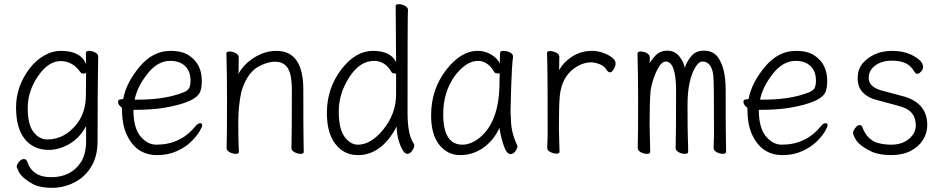

<svg xmlns="http://www.w3.org/2000/svg" viewBox="-20 -728 4540 921"><path d="M230 173Q174 173 142 157Q80 124 67 89L60 73Q60 62 71 48.5Q82 35 94 35Q106 35 110 46Q135 122 225 122Q323 122 370 47Q393 8 393 -51V-123Q362 -66 313 -37.5Q264 -9 214 -9Q141 -9 99 -61Q57 -113 57 -213Q57 -312 120 -397Q150 -437 190 -460.5Q230 -484 272 -484Q367 -484 393 -421L392 -475Q392 -484 408 -484Q423 -484 437 -476Q451 -468 451 -458Q448 -317 448 -50Q448 21 418 71Q388 121 337 147Q286 173 230 173ZM207 -59Q289 -59 348 -133Q391 -187 392 -270Q393 -302 393 -380Q391 -375 381 -375Q371 -375 366 -381Q329 -435 271 -435Q212 -435 162.5 -363Q113 -291 113 -210Q113 -130 141 -94.5Q169 -59 207 -59Z M734 16Q632 16 587 -84Q565 -131 565 -211Q546 -225 546 -240Q546 -252 564 -252L571 -253Q584 -328 648 -406Q712 -484 798 -484Q855 -484 888 -461Q948 -421 948 -340Q948 -312 942 -293Q927 -237 762 -210Q703 -201 620 -201Q620 -115 653.5 -74.5Q687 -34 730 -34Q846 -34 918 -123Q929 -137 940 -137Q950 -137 950 -128Q950 -119 936.5 -96.5Q923 -74 896.5 -48Q870 -22 828 -3Q786 16 734 16ZM626 -250H642Q755 -250 835 -276Q864 -285 875 -292.5Q886 -300 890 -311.5Q894 -323 894 -341Q894 -386 868 -411Q842 -436 797 -436Q735 -436 686 -372.5Q637 -309 626 -250Z M1111 10Q1096 10 1081.5 2Q1067 -6 1067 -17Q1069 -69 1069 -246Q1069 -373 1066 -472Q1066 -481 1081 -481Q1096 -481 1110.5 -473Q1125 -465 1125 -454Q1125 -392 1124 -373Q1136 -399 1166 -427Q1232 -484 1306 -484Q1435 -484 1435 -298Q1435 -99 1436 -66.5Q1437 -34 1437 1Q1437 10 1422 10Q1408 10 1393 2Q1378 -6 1378 -17Q1380 -79 1380 -294Q1380 -335 1374 -366Q1360 -432 1300 -432Q1271 -432 1237 -417Q1168 -390 1138 -289Q1123 -220 1123 -143Q1123 -65 1124.5 -39.5Q1126 -14 1126 1Q1126 10 1111 10Z M1697 16Q1630 16 1589 -37Q1548 -90 1548 -186Q1548 -304 1616.5 -394Q1685 -484 1769 -484Q1854 -484 1880 -430L1878 -699Q1878 -708 1893 -708Q1908 -708 1922.5 -700Q1937 -692 1937 -681Q1937 -669 1936 -643.5Q1935 -618 1935 -185Q1935 -80 1966 -37Q1967 -35 1967 -27Q1967 -20 1957 -5Q1947 10 1934 10Q1921 10 1909 -12Q1883 -63 1883 -121Q1810 16 1697 16ZM1697 -34Q1759 -34 1818 -106Q1880 -182 1880 -276V-373Q1880 -376 1871 -376Q1862 -376 1858 -382Q1828 -436 1774 -436Q1706 -436 1655.5 -357.5Q1605 -279 1605 -194Q1605 -109 1633 -71.5Q1661 -34 1697 -34Z M2187 16Q2127 16 2087.5 -33Q2048 -82 2048 -175Q2048 -298 2119 -391Q2190 -484 2272 -484Q2307 -484 2337.5 -465.5Q2368 -447 2377 -423L2379 -475Q2379 -484 2395 -484Q2411 -484 2426 -476.5Q2441 -469 2441 -457Q2435 -408 2432 -311Q2429 -214 2429 -193L2431 -153Q2432 -92 2460 -33L2462 -27Q2462 -17 2452.5 -3Q2443 11 2428 11Q2408 11 2393 -39.5Q2378 -90 2376 -115Q2348 -54 2298 -19Q2248 16 2187 16ZM2198 -34Q2238 -34 2279 -66Q2376 -143 2376 -334Q2376 -361 2377 -375Q2377 -376 2366.5 -376Q2356 -376 2352 -381Q2320 -436 2273 -436Q2216 -436 2161 -363Q2106 -286 2106 -180Q2106 -34 2198 -34Z M2664 0Q2664 9 2650 9Q2636 9 2620.5 1.5Q2605 -6 2605 -18L2607 -81Q2607 -378 2605.5 -416Q2604 -454 2604 -474Q2604 -483 2618.5 -483Q2633 -483 2648 -475.5Q2663 -468 2663 -456L2662 -391Q2683 -430 2725 -457Q2767 -484 2820 -484Q2847 -484 2873.5 -474.5Q2900 -465 2916.5 -451.5Q2933 -438 2933 -424.5Q2933 -411 2924 -396Q2915 -381 2906.5 -381Q2898 -381 2891 -391Q2880 -411 2856.5 -420Q2833 -429 2817 -429Q2774 -429 2734 -400Q2674 -357 2665 -266Q2661 -220 2661 -106Z M3084 10Q3068 10 3053.5 2Q3039 -6 3039 -18Q3041 -72 3041 -245Q3041 -369 3038 -471Q3038 -481 3053 -481Q3069 -481 3083 -473Q3097 -465 3097 -453Q3097 -416 3094 -416V-419Q3096 -429 3120 -457Q3144 -485 3181 -485Q3217 -485 3239 -457Q3261 -429 3265 -401Q3269 -423 3292 -454Q3315 -485 3356 -485Q3398 -485 3421 -457Q3461 -406 3461 -297Q3461 -102 3462 -68.5Q3463 -35 3463 0Q3463 10 3448 10Q3433 10 3418 2Q3403 -6 3403 -18L3405 -82Q3405 -332 3402 -364Q3394 -433 3349 -433Q3334 -433 3319 -411Q3278 -349 3278 -225Q3278 -102 3279.5 -68.5Q3281 -35 3281 0Q3281 10 3265 10Q3250 10 3235.5 2Q3221 -6 3221 -18Q3223 -82 3223 -293Q3223 -433 3173 -433Q3159 -433 3144 -413Q3113 -363 3101 -296Q3096 -241 3096 -132L3099 0Q3099 10 3084 10Z M3734 16Q3632 16 3587 -84Q3565 -131 3565 -211Q3546 -225 3546 -240Q3546 -252 3564 -252L3571 -253Q3584 -328 3648 -406Q3712 -484 3798 -484Q3855 -484 3888 -461Q3948 -421 3948 -340Q3948 -312 3942 -293Q3927 -237 3762 -210Q3703 -201 3620 -201Q3620 -115 3653.5 -74.5Q3687 -34 3730 -34Q3846 -34 3918 -123Q3929 -137 3940 -137Q3950 -137 3950 -128Q3950 -119 3936.5 -96.5Q3923 -74 3896.5 -48Q3870 -22 3828 -3Q3786 16 3734 16ZM3626 -250H3642Q3755 -250 3835 -276Q3864 -285 3875 -292.5Q3886 -300 3890 -311.5Q3894 -323 3894 -341Q3894 -386 3868 -411Q3842 -436 3797 -436Q3735 -436 3686 -372.5Q3637 -309 3626 -250Z M4256 16Q4203 16 4167 2Q4097 -30 4081 -66Q4072 -82 4072 -91Q4072 -100 4082.5 -114Q4093 -128 4103 -128Q4113 -128 4116 -120Q4140 -52 4200 -40Q4227 -34 4254 -34Q4308 -34 4340.5 -62Q4373 -90 4373 -126Q4373 -163 4353 -186.5Q4333 -210 4284 -222L4194 -246Q4094 -270 4094 -352Q4094 -393 4116 -422Q4170 -484 4259 -484Q4312 -484 4350 -466Q4408 -438 4408 -407Q4408 -395 4398 -384.5Q4388 -374 4380 -374Q4373 -374 4371.5 -377Q4370 -380 4368 -382Q4366 -384 4364 -387Q4337 -437 4259 -437Q4209 -437 4178 -413.5Q4147 -390 4147 -354Q4147 -309 4216 -292L4302 -269Q4428 -239 4428 -128Q4428 -90 4407.5 -57Q4387 -24 4348 -4Q4309 16 4256 16Z"/></svg>

Font: LXGW WenKai Mono TC Light
Style: Regular
Weight: 300
Designer: LXGW / Fontworks Inc.
Foundry: LXGW / Fontworks Inc.
Version: Version 1.330